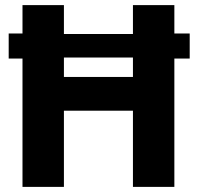

<svg xmlns="http://www.w3.org/2000/svg" viewBox="-20 -731 779 751"><path d="M14 -502H68V0H230V-298H500V0H662V-502H722V-600H662V-711H500V-598H230V-711H68V-600H14ZM230 -430V-506H500V-430Z"/></svg>

Font: Asimov Pro
Style: Blk
Weight: 900
Designer: Google
Version: Version 2.000980; 2014